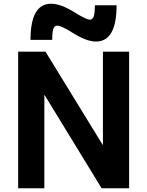

<svg xmlns="http://www.w3.org/2000/svg" viewBox="-20 -1006 787 1026"><path d="M77 0V-730H223L528 -233H530V-730H670V0H523L219 -497H217V0ZM493 -784Q466 -784 434 -796.5Q402 -809 361 -835Q336 -851 316 -860Q296 -869 285 -869Q271 -869 265 -851.5Q259 -834 259 -793H143Q143 -986 253 -986Q280 -986 312 -974Q344 -962 385 -936Q411 -920 430.5 -910.5Q450 -901 461 -901Q475 -901 481 -919Q487 -937 487 -978H603Q603 -784 493 -784Z"/></svg>

Font: M PLUS 1
Style: Bold
Weight: 700
Designer: Coji Morishita
Foundry: UNDERFOREST DESIGN
Version: Version 1.001